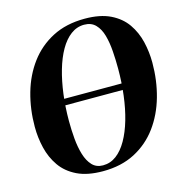

<svg xmlns="http://www.w3.org/2000/svg" viewBox="-112 -852 909 965"><g transform="rotate(-15 343.0 -370.0)"><path d="M85.5 -357 86 -390H642L641 -357ZM306.5 12Q225.5 12 172.2 -14Q119 -40 88.5 -83.8Q58 -127.5 45 -181.8Q32 -236 32 -292Q32 -383.5 55.5 -466.5Q79 -549.5 126.8 -613.8Q174.5 -678 246.2 -715.2Q318 -752.5 414.5 -752.5Q494.5 -752.5 547.5 -726.8Q600.5 -701 630.8 -657.5Q661 -614 673.8 -560.2Q686.5 -506.5 686.5 -451Q686.5 -359 663 -275.5Q639.5 -192 592 -127.2Q544.5 -62.5 473.2 -25.2Q402 12 306.5 12ZM314 -16.5Q352.5 -16.5 383.8 -40Q415 -63.5 439 -105.8Q463 -148 479.5 -204.8Q496 -261.5 504.2 -328.2Q512.5 -395 512.5 -467Q512.5 -512.5 509.2 -558Q506 -603.5 495.5 -641Q485 -678.5 463 -701.2Q441 -724 404 -724Q366 -724 334.5 -700.5Q303 -677 279 -635Q255 -593 238.8 -536.8Q222.5 -480.5 214 -414.2Q205.5 -348 205.5 -276.5Q205.5 -230 209.5 -184Q213.5 -138 225 -100Q236.5 -62 258 -39.2Q279.5 -16.5 314 -16.5Z"/></g></svg>

Font: Merriweather 144pt ExtraBold
Style: Italic
Weight: 800
Italic angle: -7.8°
Version: Version 2.101